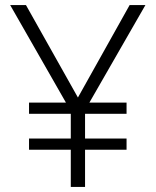

<svg xmlns="http://www.w3.org/2000/svg" viewBox="-20 -734 611 754"><path d="M286 -351 489 -714H551L331 -331H477V-287H314V-190H477V-146H314V0H258V-146H94V-190H258V-287H94V-331H239L20 -714H82Z"/></svg>

Font: Noto Sans Armenian Light
Style: Regular
Weight: 300
Designer: Monotype Design Team
Foundry: Monotype Imaging Inc.
Version: Version 2.007